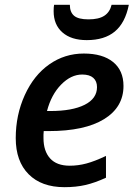

<svg xmlns="http://www.w3.org/2000/svg" viewBox="-20 -774 565 804"><path d="M324.2 -461.9Q277.3 -461.9 236.1 -419.9Q194.8 -377.9 176.8 -309.1H190.9Q282.7 -309.1 334.5 -335.2Q386.2 -361.3 386.2 -409.2Q386.2 -434.1 370.6 -448Q355 -461.9 324.2 -461.9ZM250 9.8Q153.8 9.8 99.9 -44.4Q45.9 -98.6 45.9 -195.8Q45.9 -292.5 83.7 -375.7Q121.6 -459 186.3 -504.4Q251 -549.8 331.1 -549.8Q409.7 -549.8 453.4 -514.4Q497.1 -479 497.1 -414.1Q497.1 -325.2 415.8 -275.1Q334.5 -225.1 184.1 -225.1H163.1L162.1 -210V-195.8Q162.1 -141.6 189.7 -110.8Q217.3 -80.1 272 -80.1Q307.1 -80.1 341.8 -89.4Q376.5 -98.6 423.8 -121.1V-29.8Q377 -8.3 337.6 0.7Q298.3 9.8 250 9.8ZM519.5 -753.9Q504.4 -678.2 460.9 -642.1Q417.5 -606 343.3 -606Q278.3 -606 241.5 -638.2Q204.6 -670.4 204.6 -727.1Q204.6 -744.6 206.5 -753.9H272.5Q272.5 -723.1 290.3 -708Q308.1 -692.9 350.6 -692.9Q393.6 -692.9 416.7 -708Q439.9 -723.1 447.3 -753.9Z"/></svg>

Font: Open Sans Semibold
Style: Italic
Weight: 600
Italic angle: -12°
Foundry: Ascender Corporation
Version: Version 1.10